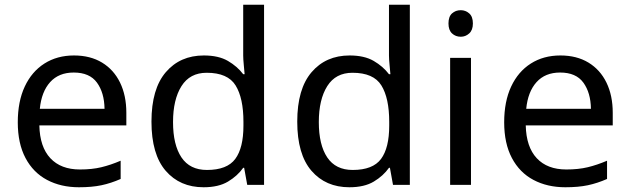

<svg xmlns="http://www.w3.org/2000/svg" viewBox="-20 -780 2656 810"><path d="M292 -546Q361 -546 410.5 -516Q460 -486 486.5 -431.5Q513 -377 513 -304V-251H146Q148 -160 192.5 -112.5Q237 -65 317 -65Q368 -65 407.5 -74.5Q447 -84 489 -102V-25Q448 -7 408 1.5Q368 10 313 10Q237 10 178.5 -21Q120 -52 87.5 -113.5Q55 -175 55 -264Q55 -352 84.5 -415Q114 -478 167.5 -512Q221 -546 292 -546ZM291 -474Q228 -474 191.5 -433.5Q155 -393 148 -321H421Q420 -389 389 -431.5Q358 -474 291 -474Z M839 10Q739 10 679 -59.5Q619 -129 619 -267Q619 -405 679.5 -475.5Q740 -546 840 -546Q902 -546 941.5 -523Q981 -500 1006 -467H1012Q1011 -480 1008.5 -505.5Q1006 -531 1006 -546V-760H1094V0H1023L1010 -72H1006Q982 -38 942 -14Q902 10 839 10ZM853 -63Q938 -63 972.5 -109.5Q1007 -156 1007 -250V-266Q1007 -366 974 -419.5Q941 -473 852 -473Q781 -473 745.5 -416.5Q710 -360 710 -265Q710 -169 745.5 -116Q781 -63 853 -63Z M1454 10Q1354 10 1294 -59.5Q1234 -129 1234 -267Q1234 -405 1294.5 -475.5Q1355 -546 1455 -546Q1517 -546 1556.5 -523Q1596 -500 1621 -467H1627Q1626 -480 1623.5 -505.5Q1621 -531 1621 -546V-760H1709V0H1638L1625 -72H1621Q1597 -38 1557 -14Q1517 10 1454 10ZM1468 -63Q1553 -63 1587.5 -109.5Q1622 -156 1622 -250V-266Q1622 -366 1589 -419.5Q1556 -473 1467 -473Q1396 -473 1360.5 -416.5Q1325 -360 1325 -265Q1325 -169 1360.5 -116Q1396 -63 1468 -63Z M1924 -737Q1944 -737 1959.5 -723.5Q1975 -710 1975 -681Q1975 -653 1959.5 -639Q1944 -625 1924 -625Q1902 -625 1887 -639Q1872 -653 1872 -681Q1872 -710 1887 -723.5Q1902 -737 1924 -737ZM1967 -536V0H1879V-536Z M2344 -546Q2413 -546 2462.5 -516Q2512 -486 2538.5 -431.5Q2565 -377 2565 -304V-251H2198Q2200 -160 2244.5 -112.5Q2289 -65 2369 -65Q2420 -65 2459.5 -74.5Q2499 -84 2541 -102V-25Q2500 -7 2460 1.5Q2420 10 2365 10Q2289 10 2230.5 -21Q2172 -52 2139.5 -113.5Q2107 -175 2107 -264Q2107 -352 2136.5 -415Q2166 -478 2219.5 -512Q2273 -546 2344 -546ZM2343 -474Q2280 -474 2243.5 -433.5Q2207 -393 2200 -321H2473Q2472 -389 2441 -431.5Q2410 -474 2343 -474Z"/></svg>

Font: Noto Sans Lydian
Style: Regular
Weight: 400
Designer: Monotype Design Team
Foundry: Monotype Imaging Inc.
Version: Version 2.002; ttfautohint (v1.8.4.7-5d5b)